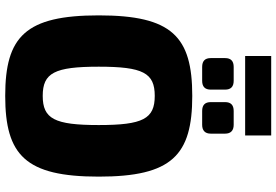

<svg xmlns="http://www.w3.org/2000/svg" viewBox="-182 -865 1061 737"><g transform="rotate(90 348.5 -496.5)"><path d="M195 -1007V-907H500V-1007ZM290 -863H237C214 -863 203 -852 203 -830V-775C203 -753 214 -742 237 -742H290C313 -742 324 -753 324 -775V-830C324 -852 313 -863 290 -863ZM459 -863H406C383 -863 372 -852 372 -830V-775C372 -753 383 -742 406 -742H459C481 -742 493 -753 493 -775V-830C493 -852 481 -863 459 -863ZM348 -704C120 -704 39 -626 39 -345C39 -64 120 14 348 14C576 14 658 -64 658 -345C658 -626 576 -704 348 -704ZM348 -560C436 -560 460 -515 460 -345C460 -175 436 -130 348 -130C260 -130 236 -175 236 -345C236 -515 260 -560 348 -560Z"/></g></svg>

Font: Exo 2 Extra Bold
Style: Regular
Weight: 800
Designer: Natanael Gama
Version: Version 1.001;PS 001.001;hotconv 1.0.88;makeotf.lib2.5.64775